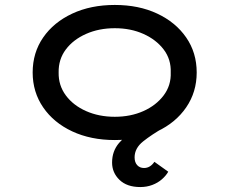

<svg xmlns="http://www.w3.org/2000/svg" viewBox="-20 -556 927 776"><path d="M547 200Q493 200 463 171Q433 142 433 101Q433 55 461 22Q489 -11 536 -36.5Q583 -62 640 -85L642 -40Q593 -12 558.5 15.5Q524 43 524 80Q524 100 534.5 111.5Q545 123 562 123Q575 123 585.5 116.5Q596 110 604 98L660 138Q651 154 634.5 168.5Q618 183 595.5 191.5Q573 200 547 200ZM444 10Q347 10 272 -25Q197 -60 154.5 -122Q112 -184 112 -263Q112 -343 154.5 -404.5Q197 -466 272 -501Q347 -536 444 -536Q541 -536 615.5 -501Q690 -466 732.5 -404.5Q775 -343 775 -263Q775 -184 732.5 -122Q690 -60 615.5 -25Q541 10 444 10ZM444 -84Q508 -84 559.5 -107Q611 -130 641.5 -170.5Q672 -211 670 -263Q672 -316 641.5 -356Q611 -396 559.5 -419Q508 -442 444 -442Q380 -442 328 -419Q276 -396 246 -356Q216 -316 217 -263Q216 -211 246 -170.5Q276 -130 328 -107Q380 -84 444 -84Z"/></svg>

Font: Lexend Tera
Style: Regular
Weight: 400
Designer: Bonnie Shaver-Troup, Thomas Jockin
Foundry: Lexend
Version: Version 1.007